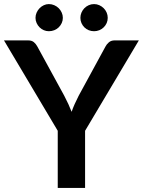

<svg xmlns="http://www.w3.org/2000/svg" viewBox="-26 -921 701 941"><path d="M0 0ZM391 -280V0H257V-280L-6.5 -723H112Q129.5 -723 139.8 -714.5Q150 -706 157 -693L289 -451.5Q300.5 -429.5 309.2 -410.5Q318 -391.5 325 -373Q331.5 -392 340 -411Q348.5 -430 359.5 -451.5L491 -693Q496.5 -704 507.5 -713.5Q518.5 -723 535.5 -723H654.5ZM282 -833.5Q282 -820 276.5 -808Q271 -796 261.8 -787Q252.5 -778 240 -773Q227.5 -768 213.5 -768Q200.5 -768 188.8 -773Q177 -778 168 -787Q159 -796 153.5 -808Q148 -820 148 -833.5Q148 -847 153.5 -859.2Q159 -871.5 168 -880.8Q177 -890 188.8 -895.5Q200.5 -901 213.5 -901Q227.5 -901 240 -895.5Q252.5 -890 261.8 -880.8Q271 -871.5 276.5 -859.2Q282 -847 282 -833.5ZM502 -833.5Q502 -820 496.8 -808Q491.5 -796 482.2 -787Q473 -778 460.8 -773Q448.5 -768 435 -768Q421 -768 408.8 -773Q396.5 -778 387.5 -787Q378.5 -796 373.2 -808Q368 -820 368 -833.5Q368 -847 373.2 -859.2Q378.5 -871.5 387.5 -880.8Q396.5 -890 408.8 -895.5Q421 -901 435 -901Q448.5 -901 460.8 -895.5Q473 -890 482.2 -880.8Q491.5 -871.5 496.8 -859.2Q502 -847 502 -833.5Z"/></svg>

Font: Lato
Style: Bold
Weight: 700
Designer: Lukasz Dziedzic
Foundry: tyPoland Lukasz Dziedzic
Version: Version 2.007; 2014-02-27